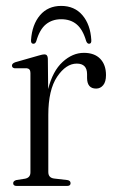

<svg xmlns="http://www.w3.org/2000/svg" viewBox="-20 -614 376 634"><path d="M138 -420.5 139 -320Q154 -379.5 186.8 -409.5Q219.5 -439.5 257 -439.5Q292 -439.5 311 -419.8Q330 -400 330 -366Q330 -344 320.8 -332.8Q311.5 -321.5 297.5 -321.5Q268 -321.5 267.5 -356V-369Q267.5 -404 233.5 -404Q198 -404 168.8 -360.8Q139.5 -317.5 139.5 -234.5V-46Q139.5 -27 158.5 -24.5L202 -19.5Q213 -18 213 -9Q213 0 201.5 0H35Q23.5 0 23.5 -9Q23.5 -16.5 34 -19.5L63 -24Q80.5 -27.5 80.5 -45V-373Q80.5 -387 69 -388.5H28.5Q19.5 -390 19.5 -397.5Q19.5 -404.5 30.5 -408.5L107.5 -430.5Q121 -434.5 126.5 -434.5Q137.5 -434.5 138 -420.5ZM182 -550.5Q152.5 -550.5 131.8 -533.8Q111 -517 100 -478.5Q97 -469.5 90.5 -469.5Q81.5 -469.5 82.5 -482Q86 -533 112.2 -563.8Q138.5 -594.5 182 -594.5Q226 -594.5 252.2 -563.8Q278.5 -533 281.5 -482Q282.5 -469.5 274 -469.5Q268 -469.5 264.5 -478.5Q253.5 -516.5 233.2 -533.5Q213 -550.5 182 -550.5Z"/></svg>

Font: Fraunces 144pt S050 Light
Style: Regular
Weight: 300
Version: Version 1.000; ttfautohint (v1.8.3)